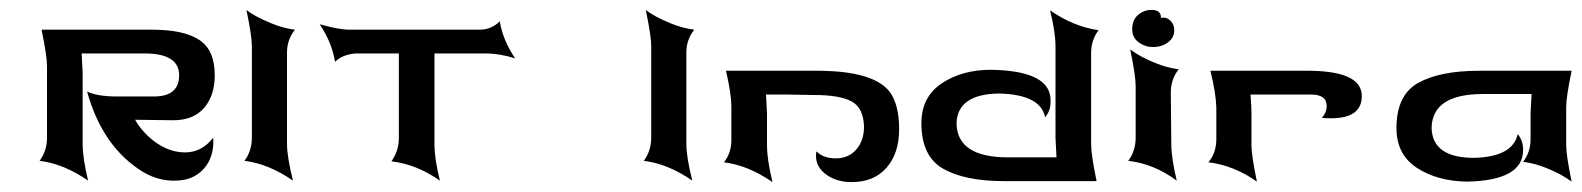

<svg xmlns="http://www.w3.org/2000/svg" viewBox="-20 -365 3196 388"><path d="M337 0Q296 2 259 -24Q185 -75 156 -180Q177 -170 217 -170H291Q342 -170 342 -213Q342 -257 272 -257H145L147 -218V-74Q147 -46 158 0Q109 -34 60 -40Q75 -60 75 -87V-231Q75 -252 64 -305H288Q351 -305 382.5 -284.5Q414 -264 414 -213Q414 -172 392.5 -147Q371 -122 330 -122L253 -123Q261 -108 278 -91Q314 -57 354 -57Q388 -57 411 -87V-73Q409 -41 389 -21Q369 -1 337 0Z M489 -87V-272Q489 -292 478 -345Q494 -332 528 -318Q552 -308 576 -305Q560 -285 560 -259V-74Q560 -48 572 0Q523 -34 474 -40Q489 -60 489 -87Z M786 -257H699Q672 -255 657 -240Q651 -279 626 -316Q665 -305 687 -305H949Q973 -305 990 -322Q996 -284 1021 -247Q990 -257 960 -257H858V-73Q858 -44 869 0Q822 -33 771 -39Q786 -60 786 -86Z M1296 -87V-272Q1296 -292 1285 -345Q1301 -332 1335 -318Q1359 -308 1383 -305Q1367 -285 1367 -259V-74Q1367 -48 1379 0Q1330 -34 1281 -40Q1296 -60 1296 -87Z M1458 -148V-82Q1458 -56 1443 -37Q1492 -31 1541 3Q1530 -43 1530 -71V-84V-135L1528 -174H1569L1626 -173Q1677 -173 1701 -160Q1725 -147 1726 -109Q1726 -81 1710.5 -63Q1695 -45 1669 -45Q1644 -45 1630 -59Q1629 -57 1629 -50Q1629 -27 1650 -12Q1671 3 1701 3Q1746 3 1771.5 -26Q1797 -55 1797 -104Q1797 -152 1779 -178Q1747 -222 1631 -222H1447Q1458 -176 1458 -148Z M2185 -73V-258Q2185 -284 2200 -304Q2150 -311 2102 -344Q2113 -300 2113 -271V-86L2115 -47H2017Q1914 -47 1913 -116Q1915 -175 1999 -176Q2083 -174 2092 -128Q2103 -141 2103 -159Q2103 -170 2102 -173Q2092 -222 1983 -224Q1924 -224 1883 -196.5Q1842 -169 1842 -116Q1842 -49 1886 -24Q1930 1 2009 1H2196Q2185 -52 2185 -73Z M2275 -87V-191Q2275 -212 2264 -265Q2286 -249 2314 -238Q2338 -228 2362 -225Q2346 -205 2346 -178L2347 -74Q2347 -46 2358 0Q2312 -34 2260 -40Q2275 -60 2275 -87ZM2326 -329V-330Q2326 -345 2307 -345Q2292 -345 2280 -335Q2268 -325 2268 -306Q2268 -289 2281 -279.5Q2294 -270 2310 -270Q2328 -270 2340.5 -279.5Q2353 -289 2353 -304Q2353 -316 2345 -323.5Q2337 -331 2326 -329Z M2438 -135V-148Q2437 -178 2426 -222H2597H2613Q2732 -224 2732 -171Q2732 -126 2670 -126Q2656 -126 2651 -127Q2661 -137 2661 -151Q2661 -174 2629 -174H2597H2548H2507Q2509 -152 2509 -135V-71Q2509 -51 2520 2Q2473 -31 2422 -37Q2438 -56 2438 -84Z M3145 -149V-72Q3145 -51 3156 2Q3134 -14 3106 -25Q3082 -35 3058 -38Q3073 -58 3073 -83V-136L3075 -175H2977Q2874 -175 2873 -106Q2875 -46 2959 -46Q3037 -48 3047 -94Q3058 -81 3058 -62Q3058 0 2944 2Q2884 1 2843 -26Q2802 -53 2802 -106Q2802 -173 2846 -197.5Q2890 -222 2969 -222H3156Q3145 -169 3145 -149Z"/></svg>

Font: RIT Indira
Style: Bold
Weight: 700
Designer: Sudheer S
Version: 0.9